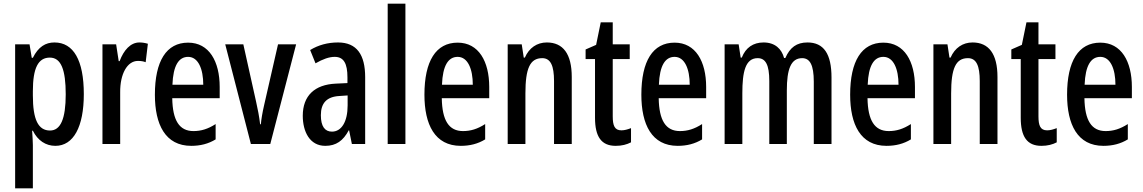

<svg xmlns="http://www.w3.org/2000/svg" viewBox="-20 -780 6189 1040"><path d="M275 -550C227 -550 188 -527 158 -467H152L140 -540H62V240H158V6C158 -14 156 -40 154 -72H158C184 -19 228 10 280 10C378 10 434 -93 434 -270C434 -454 378 -550 275 -550ZM250 -468C311 -468 336 -402 336 -269C336 -136 308 -73 251 -73C187 -73 158 -132 158 -263V-286C158 -412 187 -468 250 -468Z M735 -550C687 -550 650 -508 628 -449H623L609 -540H535V0H631V-280C630 -379 669 -450 727 -450C743 -450 757 -448 769 -443L781 -543C764 -548 750 -550 735 -550Z M999 -549C881 -549 819 -449 819 -267C819 -106 875 10 1016 10C1065 10 1109 -1 1148 -25V-108C1106 -81 1069 -70 1028 -70C951 -70 915 -128 913 -248H1170V-309C1170 -447 1113 -549 999 -549ZM999 -472C1054 -472 1081 -406 1081 -321H914C918 -425 948 -472 999 -472Z M1339 0H1444L1584 -540H1486L1411 -212C1401 -169 1395 -132 1393 -107H1389C1384 -150 1376 -190 1367 -230L1298 -540H1200Z M1811 -550C1755 -550 1704 -536 1660 -509L1689 -437C1729 -460 1763 -472 1793 -472C1842 -472 1862 -436 1862 -361V-330L1799 -327C1685 -322 1620 -262 1620 -153C1620 -68 1657 10 1742 10C1801 10 1839 -18 1869 -74H1871L1886 0H1958V-362C1958 -483 1913 -550 1811 -550ZM1818 -260 1863 -263V-209C1863 -121 1830 -67 1778 -67C1740 -67 1718 -95 1718 -156C1718 -222 1750 -256 1818 -260Z M2176 0V-760H2080V0Z M2459 -549C2341 -549 2279 -449 2279 -267C2279 -106 2335 10 2476 10C2525 10 2569 -1 2608 -25V-108C2566 -81 2529 -70 2488 -70C2411 -70 2375 -128 2373 -248H2630V-309C2630 -447 2573 -549 2459 -549ZM2459 -472C2514 -472 2541 -406 2541 -321H2374C2378 -425 2408 -472 2459 -472Z M2942 -550C2889 -550 2846 -521 2823 -468H2817L2806 -540H2730V0H2826V-274C2826 -410 2851 -465 2917 -465C2963 -465 2981 -423 2981 -341V0H3077V-363C3077 -488 3030 -550 2942 -550Z M3346 -74C3309 -74 3299 -100 3299 -150V-460H3391V-540H3299V-659H3234L3209 -537L3152 -512V-460H3203V-142C3203 -40 3237 10 3315 10C3348 10 3375 3 3398 -9V-86C3380 -79 3363 -74 3346 -74Z M3634 -549C3516 -549 3454 -449 3454 -267C3454 -106 3510 10 3651 10C3700 10 3744 -1 3783 -25V-108C3741 -81 3704 -70 3663 -70C3586 -70 3550 -128 3548 -248H3805V-309C3805 -447 3748 -549 3634 -549ZM3634 -472C3689 -472 3716 -406 3716 -321H3549C3553 -425 3583 -472 3634 -472Z M4354 -550C4295 -550 4259 -523 4234 -466H4227C4214 -515 4178 -550 4116 -550C4060 -550 4019 -522 3998 -468H3992L3981 -540H3905V0H4001V-275C4001 -390 4017 -465 4084 -465C4127 -465 4147 -429 4147 -341V0H4242V-290C4242 -405 4264 -465 4325 -465C4367 -465 4388 -428 4388 -338V0H4484V-360C4484 -488 4442 -550 4354 -550Z M4765 -549C4647 -549 4585 -449 4585 -267C4585 -106 4641 10 4782 10C4831 10 4875 -1 4914 -25V-108C4872 -81 4835 -70 4794 -70C4717 -70 4681 -128 4679 -248H4936V-309C4936 -447 4879 -549 4765 -549ZM4765 -472C4820 -472 4847 -406 4847 -321H4680C4684 -425 4714 -472 4765 -472Z M5248 -550C5195 -550 5152 -521 5129 -468H5123L5112 -540H5036V0H5132V-274C5132 -410 5157 -465 5223 -465C5269 -465 5287 -423 5287 -341V0H5383V-363C5383 -488 5336 -550 5248 -550Z M5652 -74C5615 -74 5605 -100 5605 -150V-460H5697V-540H5605V-659H5540L5515 -537L5458 -512V-460H5509V-142C5509 -40 5543 10 5621 10C5654 10 5681 3 5704 -9V-86C5686 -79 5669 -74 5652 -74Z M5940 -549C5822 -549 5760 -449 5760 -267C5760 -106 5816 10 5957 10C6006 10 6050 -1 6089 -25V-108C6047 -81 6010 -70 5969 -70C5892 -70 5856 -128 5854 -248H6111V-309C6111 -447 6054 -549 5940 -549ZM5940 -472C5995 -472 6022 -406 6022 -321H5855C5859 -425 5889 -472 5940 -472Z"/></svg>

Font: Noto Sans Devanagari ExtraCondensed Medium
Style: Regular
Weight: 500
Width: 2
Designer: Jelle Bosma - Monotype Design Team
Foundry: Monotype Imaging Inc.
Version: Version 2.004